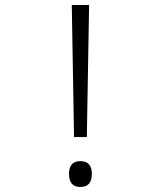

<svg xmlns="http://www.w3.org/2000/svg" viewBox="-20 -734 640 765"><path d="M275 -188 266 -714H335L326 -188ZM300 11Q255 11 255 -41Q255 -92 300 -92Q346 -92 346 -41Q346 11 300 11Z"/></svg>

Font: Noto Sans Mono Light
Style: Regular
Weight: 300
Designer: Monotype Design Team
Foundry: Monotype Imaging Inc.
Version: Version 2.014; ttfautohint (v1.8.4.7-5d5b)